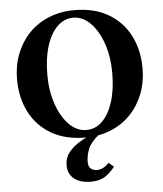

<svg xmlns="http://www.w3.org/2000/svg" viewBox="-61 -733 881 1036"><g transform="rotate(-5 380.0 -215.0)"><path d="M380 -680Q487 -680 563 -636Q639 -592 679.5 -514Q720 -436 720 -335Q720 -261 695.5 -198Q671 -135 626.5 -88.5Q582 -42 519.5 -16Q457 10 380 10Q273 10 197 -34Q121 -78 80.5 -156Q40 -234 40 -335Q40 -409 64.5 -472Q89 -535 133.5 -581.5Q178 -628 241 -654Q304 -680 380 -680ZM390 -30Q439 -30 476 -66.5Q513 -103 534 -169.5Q555 -236 555 -325Q555 -412 530.5 -483.5Q506 -555 464 -597.5Q422 -640 370 -640Q322 -640 284.5 -603.5Q247 -567 226 -500.5Q205 -434 205 -345Q205 -258 229.5 -186.5Q254 -115 296 -72.5Q338 -30 390 -30ZM445 -15 455 0Q409 37 395 72.5Q381 108 381 141Q381 169 395 179.5Q409 190 428 190Q443 190 458.5 183Q474 176 493 157L520 180Q492 216 463 233Q434 250 390 250Q331 250 298.5 223.5Q266 197 266 151Q266 110 290 80Q314 50 354.5 26.5Q395 3 445 -15Z"/></g></svg>

Font: Brygada 1918
Style: Regular
Weight: 400
Designer: Mateusz Machalski | Borys Kosmynka | Przemek Hoffer
Foundry: NIEPODLEGLA 2018
Version: Version 3.006